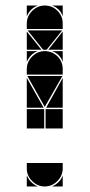

<svg xmlns="http://www.w3.org/2000/svg" viewBox="-20 -677 324 695"><path d="M142 -492Q169 -492 188 -473Q207 -454 207 -427V-407H77V-427Q77 -453 96.5 -472.5Q116 -492 142 -492ZM142 -657Q169 -657 188 -638Q207 -619 207 -592V-572H77V-592Q77 -618 96.5 -637.5Q116 -657 142 -657ZM142 -2Q116 -2 96.5 -21.5Q77 -41 77 -67V-87H207V-67Q207 -41 187.5 -21.5Q168 -2 142 -2ZM206 -402 142 -290 79 -402ZM205 -567 149 -497H136L80 -567ZM140 -212H77V-282H140ZM207 -212H145V-282H207ZM77 -287V-395L138 -287ZM207 -287H147L207 -395ZM77 -497V-563L130 -497ZM207 -497H155L207 -563ZM77 -42Q89 -14 117 -2H77ZM77 -492H117Q103 -487 93 -477Q83 -467 77 -453ZM168 -2Q182 -8 192 -18Q202 -28 207 -42V-2ZM77 -657H117Q103 -652 93 -642Q83 -632 77 -618ZM207 -492V-453Q197 -482 168 -492ZM207 -657V-618Q197 -647 168 -657Z"/></svg>

Font: CAT DyFa
Style: Regular
Weight: 400
Designer: Peter Wiegel
Foundry: Peter Wiegel
Version: Version 1.001; ttfautohint (v1.3)